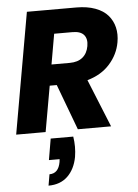

<svg xmlns="http://www.w3.org/2000/svg" viewBox="-64 -751 797 1110"><g transform="rotate(-5 334.0 -196.0)"><path d="M208 40H338.9Q348.6 99.1 338.9 158.2Q325.7 228.5 283.2 269.3Q240.7 310.1 171.9 310.1L183.1 245.1Q235.8 245.1 247.1 179.2L249 163.1H187ZM182.1 0H11.2L134.8 -702.1H421.9Q484.9 -702.1 531.5 -684.8Q578.1 -667.5 604.2 -637.2Q630.4 -606.9 639.9 -567.1Q649.4 -527.3 641.1 -481Q628.9 -411.1 579.8 -356Q530.8 -300.8 449.2 -277.8L562 0H369.1L270 -265.1H229ZM465.8 -474.1Q473.1 -515.1 453.6 -538.6Q434.1 -562 387.2 -562H280.8L250 -386.2H356Q402.8 -386.2 430.7 -409.2Q458.5 -432.1 465.8 -474.1Z"/></g></svg>

Font: Poppins
Style: Bold Italic
Weight: 700
Italic angle: -10°
Designer: Ninad Kale (Devanagari), Jonny Pinhorn (Latin)
Foundry: Indian Type Foundry
Version: Version 3.200;PS 1.000;hotconv 16.6.54;makeotf.lib2.5.65590